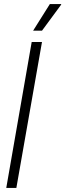

<svg xmlns="http://www.w3.org/2000/svg" viewBox="-20 -931 323 951"><path d="M11 0 137 -723H188L61 0ZM144 -779 227 -911H283V-908L188 -779Z"/></svg>

Font: Archivo ExtraCondensed ExtraLight
Style: Italic
Weight: 250
Width: 2
Italic angle: -10°
Designer: Hector Gatti
Foundry: Omnibus-Type
Version: Version 2.001